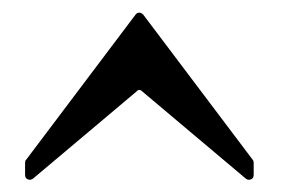

<svg xmlns="http://www.w3.org/2000/svg" viewBox="-20 -725 458 310"><path d="M389.6 -461.9V-442.9Q389.6 -437 385.3 -435.5Q380.9 -433.6 377 -436.5L210 -577.1Q204.6 -582.5 200.2 -577.1L33.2 -436.5Q28.8 -433.6 24.9 -435.5Q20.5 -437 20.5 -442.9V-461.9Q20.5 -465.8 22 -466.8L198.7 -701.2Q201.2 -704.6 205.1 -704.6Q208 -704.6 211.4 -701.2L388.2 -466.8Q389.6 -465.3 389.6 -461.9Z"/></svg>

Font: Bertholdr Mainzer Fraktur
Style: Regular
Weight: 400
Designer: Peter Wiegel, original typeface by Carl Albert Fahrenwaldt 1901
Foundry: Peter Wiegel
Version: Version 1.000 2010 initial release